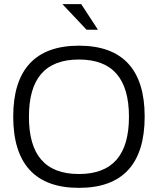

<svg xmlns="http://www.w3.org/2000/svg" viewBox="-20 -900 748 929"><path d="M362 9C150 9 44 -108 44 -336C44 -562 150 -679 362 -679C574 -679 680 -562 680 -336C680 -108 574 9 362 9ZM120 -335C120 -151 198 -58 362 -58C525 -58 604 -151 604 -335C604 -519 525 -612 362 -612C198 -612 120 -519 120 -335ZM282 -880 399 -756H454L373 -880Z"/></svg>

Font: LT Wave Text Light
Style: Regular
Weight: 300
Designer: Daniel Lyons
Version: Version 2.5 (Glyphs App)